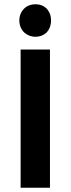

<svg xmlns="http://www.w3.org/2000/svg" viewBox="-20 -883 333 903"><path d="M94 -843Q115 -863 147 -863Q178 -863 198 -844Q220 -821 220 -787Q220 -752 198 -729Q176 -710 147 -710Q117 -710 94 -730Q71 -753 71 -787Q71 -820 94 -843ZM215 -650V0H77V-650Z"/></svg>

Font: ArsenalBold
Style: Bold
Weight: 700
Designer: Andrij Shevchenko
Foundry: Stairsfor.com
Version: Version 1.000